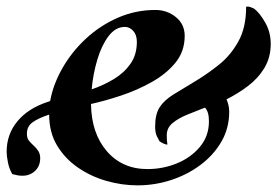

<svg xmlns="http://www.w3.org/2000/svg" viewBox="-30 -553 840 578"><path d="M438 -523Q473 -523 499.5 -501.5Q526 -480 526 -445Q526 -398 498 -364Q470 -330 426 -305.5Q382 -281 333.5 -265Q285 -249 244 -240Q245 -152 291.5 -98Q338 -44 414 -44Q460 -44 502 -61Q544 -78 571.5 -110.5Q599 -143 599 -188Q599 -217 587 -229Q561 -219 534 -208Q507 -197 489.5 -182.5Q472 -168 472 -146Q472 -135 472.5 -130.5Q473 -126 474 -118Q471 -117 463 -120.5Q455 -124 450 -128Q448 -132 442.5 -142.5Q437 -153 437 -172Q437 -209 450.5 -230Q464 -251 492 -268.5Q520 -286 562 -311Q595 -331 629.5 -358.5Q664 -386 687.5 -428Q711 -470 711 -533Q718 -534 724.5 -531.5Q731 -529 735 -527Q752 -514 768.5 -485Q785 -456 785 -421Q785 -380 766 -348.5Q747 -317 716.5 -294Q686 -271 652 -254Q655 -247 657.5 -237.5Q660 -228 660 -217Q660 -167 636.5 -126.5Q613 -86 573.5 -56.5Q534 -27 485 -11Q436 5 384 5Q337 5 290 -8.5Q243 -22 204 -49Q165 -76 141.5 -115.5Q118 -155 118 -208Q87 -198 69 -185.5Q51 -173 51 -151Q51 -138 56 -131Q61 -124 71 -115Q80 -107 85.5 -98Q91 -89 91 -77Q91 -53 75.5 -38.5Q60 -24 38 -24Q28 -24 21.5 -25.5Q15 -27 7 -29Q-2 -44 -6 -63.5Q-10 -83 -10 -96Q-10 -149 22.5 -188Q55 -227 113 -246Q117 -247 121 -249Q130 -299 158 -348Q186 -397 228.5 -436.5Q271 -476 324.5 -499.5Q378 -523 438 -523ZM246 -284Q281 -296 312 -314.5Q343 -333 362.5 -360.5Q382 -388 382 -427Q382 -448 371 -460Q360 -472 346 -472Q318 -472 297 -444.5Q276 -417 263 -373.5Q250 -330 246 -284Z"/></svg>

Font: Amiri
Style: Bold Italic
Weight: 700
Italic angle: 10°
Designer: Khaled Hosny
Version: Version 0.113